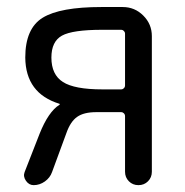

<svg xmlns="http://www.w3.org/2000/svg" viewBox="-20 -540 540 560"><path d="M129.9 -372.1Q129.9 -322.3 163.6 -300.8Q197.3 -279.3 278.3 -279.3H334Q337.9 -279.3 341.3 -282.7Q344.7 -286.1 344.7 -291V-442.4Q344.7 -446.3 341.3 -449.7Q337.9 -453.1 334 -453.1H278.3Q191.4 -453.1 160.6 -436Q129.9 -418.9 129.9 -372.1ZM78.1 0Q64.5 0 55.7 -12.7Q46.9 -25.4 51.8 -38.1L95.7 -150.4Q121.1 -213.9 153.3 -234.4Q154.3 -234.4 154.3 -235.4Q154.3 -237.3 153.3 -237.3Q54.7 -267.6 53.7 -372.1Q53.7 -457 104.5 -488.3Q155.3 -519.5 275.4 -519.5H337.9Q373 -519.5 397.9 -494.6Q422.9 -469.7 422.9 -434.6V-39.1Q422.9 -22.5 411.6 -11.2Q400.4 0 383.8 0Q367.2 0 356 -11.2Q344.7 -22.5 344.7 -39.1V-201.2Q344.7 -206.1 341.3 -209.5Q337.9 -212.9 334 -212.9H260.7Q224.6 -212.9 205.1 -199.2Q185.5 -185.5 173.8 -152.3L131.8 -38.1Q126 -21.5 110.8 -10.7Q95.7 0 78.1 0Z"/></svg>

Font: Rounded-X Mgen+ 2m regular
Style: Regular
Weight: 400
Designer: [Source Han Sans]
Ryoko NISHIZUKA  (kana & ideographs); Paul D. Hunt (Latin, Greek & Cyrillic); Wenlong ZHANG  (bopomofo
Version: Version 1.059.20150602